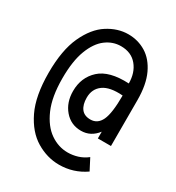

<svg xmlns="http://www.w3.org/2000/svg" viewBox="-158 -730 766 837"><g transform="rotate(30 225.0 -311.0)"><path d="M265 11Q205 11 150 -22Q95 -55 60.5 -126.5Q26 -198 26 -314Q26 -428 58.5 -498.5Q91 -569 141 -601Q191 -633 244 -633Q293 -633 333 -608.5Q373 -584 397 -533Q421 -482 421 -403V-173H355V-207Q323 -165 274 -165Q223 -165 190.5 -203Q158 -241 158 -298Q158 -367 205 -410Q252 -453 352 -448Q352 -502 323 -537Q294 -572 242 -572Q201 -572 166.5 -546Q132 -520 111 -465Q90 -410 90 -323Q90 -230 116 -170.5Q142 -111 183 -82.5Q224 -54 271 -54Q296 -54 320.5 -61.5Q345 -69 367 -86L396 -30Q337 11 265 11ZM285 -228Q321 -228 338 -264Q355 -300 355 -389Q289 -394 256.5 -370.5Q224 -347 224 -303Q224 -268 239 -248Q254 -228 285 -228Z"/></g></svg>

Font: Inconsolata SemiCondensed Medium
Style: Regular
Weight: 500
Width: 4
Monospace: yes
Designer: Raph Levien, Cyreal, Brenton Simpson
Foundry: Raph Levien, Cyreal, Google
Version: Version 3.001; ttfautohint (v1.8.2.53-6de2)